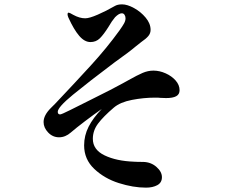

<svg xmlns="http://www.w3.org/2000/svg" viewBox="-20 -821 1040 881"><path d="M366 -154Q366 -199 386.5 -239.5Q407 -280 447 -321Q411 -296 369.5 -264.5Q328 -233 305 -213Q280 -191 251 -191Q222 -191 201 -213Q180 -235 180 -261Q180 -292 213 -325L233 -345Q324 -441 397.5 -521.5Q471 -602 528 -681Q543 -702 549.5 -714Q556 -726 556 -737Q556 -746 551.5 -753Q547 -760 539 -760Q526 -760 508 -742Q492 -723 478 -698Q456 -663 438.5 -645.5Q421 -628 395 -628Q368 -628 343.5 -656.5Q319 -685 294 -740Q290 -749 290 -755Q290 -763 295 -763Q299 -763 316 -753Q345 -737 371 -737Q390 -737 429 -754Q468 -771 506 -793Q519 -801 540 -801Q564 -801 595 -784Q626 -767 648.5 -740Q671 -713 671 -684Q671 -668 660.5 -655.5Q650 -643 628 -628Q612 -616 604 -609Q575 -584 506 -535Q385 -444 315 -386.5Q245 -329 245 -308Q245 -296 256 -296Q262 -296 302 -316L326 -328L402 -366Q499 -414 542 -438L571 -454Q610 -476 634.5 -486.5Q659 -497 684 -497Q712 -497 740 -484.5Q768 -472 786 -451.5Q804 -431 804 -407Q804 -388 788.5 -379.5Q773 -371 742 -371L715 -372Q709 -373 692 -373Q639 -373 585 -362.5Q531 -352 502 -327Q454 -286 430 -254Q406 -222 406 -184Q406 -134 460 -108Q514 -82 596 -79Q609 -78 638 -78Q673 -77 698 -55Q723 -33 723 -8Q723 17 702 28.5Q681 40 650 40Q591 40 525 19Q459 -2 412.5 -46Q366 -90 366 -154Z"/></svg>

Font: Shippori Mincho
Style: Bold
Weight: 700
Designer: FONTDASU
Foundry: FONTDASU / Google Inc. / but / Adobe
Version: Version 3.110; ttfautohint (v1.8.3)